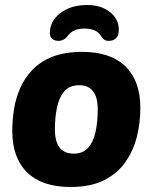

<svg xmlns="http://www.w3.org/2000/svg" viewBox="-20 -738 609 766"><path d="M261 8Q148 8 88.5 -50Q29 -108 29 -216Q29 -256 35.5 -299.5Q42 -343 59.5 -384Q77 -425 108.5 -458.5Q140 -492 189 -511.5Q238 -531 309 -531Q421 -531 480.5 -473Q540 -415 540 -307Q540 -250 526.5 -194.5Q513 -139 481.5 -93Q450 -47 396 -19.5Q342 8 261 8ZM274 -125Q311 -125 332 -149Q353 -173 361.5 -213Q370 -253 370 -301Q370 -398 296 -398Q258 -398 237 -374Q216 -350 207.5 -310Q199 -270 199 -222Q199 -125 274 -125ZM328 -718Q383 -718 418.5 -690Q454 -662 454 -620Q454 -596 443 -585.5Q432 -575 414 -575Q402 -575 395.5 -580Q389 -585 382 -596Q371 -612 354.5 -618Q338 -624 316 -624Q272 -624 251 -596Q236 -575 213 -575Q199 -575 189 -582.5Q179 -590 179 -606Q179 -654 221 -686Q263 -718 328 -718Z"/></svg>

Font: Asap ExtraBold
Style: Italic
Weight: 800
Italic angle: -6°
Designer: Pablo Cosgaya
Foundry: Omnibus-Type
Version: Version 3.001; ttfautohint (v1.8.4.7-5d5b)